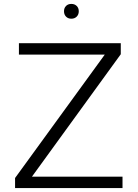

<svg xmlns="http://www.w3.org/2000/svg" viewBox="-20 -951 696 971"><path d="M599.6 0H56.2V-50.8L509.8 -674.8H75.7V-732.4H590.8V-676.8L141.6 -57.6H599.6ZM340.8 -856.4Q324.2 -856.4 314 -866.9Q303.7 -877.4 303.7 -894Q303.7 -910.6 314 -920.9Q324.2 -931.2 340.8 -931.2Q357.4 -931.2 367.9 -920.9Q378.4 -910.6 378.4 -894Q378.4 -877.4 367.9 -866.9Q357.4 -856.4 340.8 -856.4Z"/></svg>

Font: Kumbh Sans Light
Style: Regular
Weight: 300
Version: Version 1.004